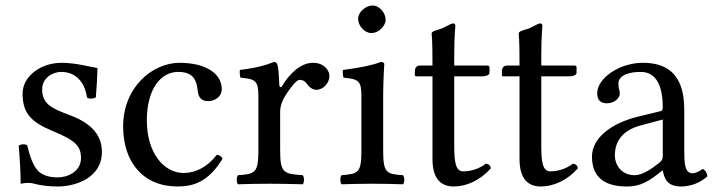

<svg xmlns="http://www.w3.org/2000/svg" viewBox="-20 -667 2590 697"><path d="M48 -138C52 -89 55 -42 55 0C65 -2 75 -3 80 -3C87 -3 93 -3 100 -1C127 6 154 10 191 10C247 10 350 -17 350 -116C350 -184 301 -224 233 -249C173 -272 133 -287 133 -342C133 -383 169 -406 203 -406C225 -406 283 -398 296 -313C302 -307 322 -308 328 -314C331 -350 333 -387 334 -420C303 -425 255 -439 203 -439C129 -439 62 -391 62 -327C62 -254 95 -223 172 -191C255 -157 274 -136 274 -93C274 -44 226 -23 189 -23C150 -23 128 -36 118 -47C96 -70 85 -114 79 -139C73 -145 54 -144 48 -138Z M788 -91C784 -100 776 -104 767 -105C733 -61 690 -39 647 -39C574 -39 513 -113 513 -230C513 -340 561 -406 627 -406C686 -406 694 -371 698 -336C701 -309 715 -300 736 -300C757 -300 785 -313 785 -344C785 -399 728 -439 632 -439C533 -439 427 -350 427 -208C427 -79 499 10 625 10C685 10 738 -9 788 -91Z M994 -358C992 -398 991 -424 986 -434C984 -439 982 -442 974 -442C946 -431 920 -422 851 -413C849 -407 851 -391 853 -385C907 -380 918 -375 918 -317V-122C918 -39 906 -35 844 -31C838 -25 838 -4 844 2C879 1 918 0 958 0C998 0 1044 1 1079 2C1085 -4 1085 -25 1079 -31C1009 -36 997 -39 997 -122V-261C997 -287 1009 -310 1021 -328C1032 -344 1055 -377 1067 -377C1076 -377 1085 -375 1093 -364C1100 -354 1112 -341 1129 -341C1153 -341 1176 -366 1176 -391C1176 -410 1158 -439 1116 -439C1069 -439 1028 -395 1005 -356C999 -345 994 -353 994 -358Z M1371 -122V-321C1371 -371 1375 -435 1375 -435C1375 -439 1370 -442 1362 -442C1334 -431 1294 -422 1225 -413C1223 -407 1225 -391 1227 -385C1282 -380 1292 -374 1292 -317V-122C1292 -39 1281 -36 1220 -31C1214 -25 1214 -4 1220 2C1253 1 1292 0 1332 0C1372 0 1410 1 1443 2C1449 -4 1449 -25 1443 -31C1382 -35 1371 -39 1371 -122ZM1280 -599C1280 -573 1304 -547 1328 -547C1356 -547 1380 -574 1380 -595C1380 -619 1359 -647 1332 -647C1308 -647 1280 -623 1280 -599Z M1504 -429C1490 -429 1486 -417 1486 -409V-396C1486 -391 1487 -390 1491 -390H1550V-89C1550 -18 1581 10 1627 10C1673 10 1723 -12 1762 -56C1760 -66 1754 -72 1744 -73C1718 -53 1688 -45 1662 -45C1635 -45 1629 -75 1629 -137V-390H1733C1743 -390 1757 -394 1757 -403V-423C1757 -427 1754 -429 1749 -429H1629V-468C1629 -533 1633 -573 1633 -573C1633 -579 1630 -582 1625 -582C1621 -582 1612 -578 1603 -573C1592 -567 1582 -562 1569 -559C1557 -555 1547 -552 1547 -545C1547 -533 1550 -540 1550 -429Z M1820 -429C1806 -429 1802 -417 1802 -409V-396C1802 -391 1803 -390 1807 -390H1866V-89C1866 -18 1897 10 1943 10C1989 10 2039 -12 2078 -56C2076 -66 2070 -72 2060 -73C2034 -53 2004 -45 1978 -45C1951 -45 1945 -75 1945 -137V-390H2049C2059 -390 2073 -394 2073 -403V-423C2073 -427 2070 -429 2065 -429H1945V-468C1945 -533 1949 -573 1949 -573C1949 -579 1946 -582 1941 -582C1937 -582 1928 -578 1919 -573C1908 -567 1898 -562 1885 -559C1873 -555 1863 -552 1863 -545C1863 -533 1866 -540 1866 -429Z M2386 -48C2392 -17 2403 10 2453 10C2491 10 2527 -7 2548 -27C2546 -39 2542 -48 2531 -54C2524 -48 2507 -38 2494 -38C2465 -38 2464 -77 2464 -123V-270C2464 -412 2386 -439 2313 -439C2231 -439 2148 -385 2148 -328C2148 -304 2160 -292 2183 -292C2212 -292 2230 -313 2230 -326C2230 -333 2229 -340 2227 -344C2226 -347 2225 -353 2225 -364C2225 -395 2267 -406 2305 -406C2339 -406 2386 -389 2386 -276C2386 -269 2383 -265 2380 -264L2294 -243C2198 -219 2129 -166 2129 -98C2129 -16 2185 10 2255 10C2290 10 2320 2 2364 -32L2384 -48ZM2386 -233V-101C2386 -88 2380 -81 2372 -75C2346 -54 2312 -31 2284 -31C2234 -31 2212 -71 2212 -102C2212 -147 2233 -193 2307 -212Z"/></svg>

Font: Libertinus Math
Style: Regular
Weight: 400
Designer: Philipp H. Poll, Khaled Hosny
Foundry: Caleb Maclennan
Version: Version 7.050;RELEASE